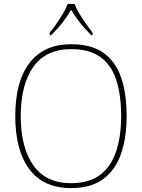

<svg xmlns="http://www.w3.org/2000/svg" viewBox="-20 -951 726 981"><path d="M343 10Q201 10 129.5 -87Q58 -184 58 -359Q58 -534 131 -629.5Q204 -725 344 -725Q446 -725 508 -681.5Q570 -638 598.5 -556Q627 -474 627 -358Q627 -247 598 -164Q569 -81 506.5 -35.5Q444 10 343 10ZM343 -15Q434 -15 490 -56.5Q546 -98 572.5 -175Q599 -252 599 -358Q599 -466 574 -542.5Q549 -619 493 -659.5Q437 -700 344 -700Q215 -700 150.5 -609.5Q86 -519 86 -358Q86 -197 150.5 -106Q215 -15 343 -15ZM234 -784Q250 -803 268 -829Q286 -855 302 -882Q318 -909 326 -931H361Q369 -909 385 -882Q401 -855 419.5 -829Q438 -803 453 -784V-771H446Q409 -809 387.5 -836.5Q366 -864 343 -901Q321 -864 300 -836.5Q279 -809 241 -771H234Z"/></svg>

Font: Noto Serif Telugu Thin
Style: Regular
Weight: 100
Designer: Jelle Bosma - Monotype Design Team
Foundry: Monotype Imaging Inc.
Version: Version 2.005; ttfautohint (v1.8.4.7-5d5b)